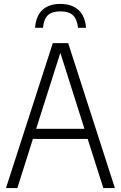

<svg xmlns="http://www.w3.org/2000/svg" viewBox="-20 -960 617 980"><path d="M10.5 0 249.5 -740H328L566.5 0H507.5L427.5 -251H148L68.5 0ZM164.5 -302.5H411L288 -690.5ZM159 -818Q163.5 -879 196.8 -909.5Q230 -940 288 -940Q346.5 -940 380.5 -909.2Q414.5 -878.5 419 -818H378.5Q373 -863 352 -882.5Q331 -902 288 -902Q245.5 -902 224.5 -882.5Q203.5 -863 199.5 -818Z"/></svg>

Font: Encode Sans Cnd Lt
Style: Regular
Weight: 300
Width: 3
Designer: Multiple Designers
Foundry: Impallari Type
Version: Version 3.002; ttfautohint (v1.8.3) -l 8 -r 50 -G 200 -x 14 